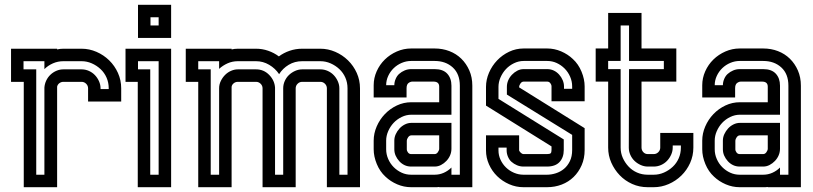

<svg xmlns="http://www.w3.org/2000/svg" viewBox="-20 -780 3388 800"><path d="M26 -439V-577H218V-574Q230 -577 244 -577H320Q352 -577 382 -564Q412 -551 435 -528.5Q458 -506 471.5 -476Q485 -446 485 -412V-357H347V-412Q347 -423 339 -431Q331 -439 320 -439H244Q235 -439 227.5 -433.5Q220 -428 218 -419V0H79V-439ZM131 -491V-52H165V-415Q166 -430 172.5 -444Q179 -458 190 -468.5Q201 -479 215 -485Q229 -491 244 -491H320Q336 -491 350.5 -484.5Q365 -478 375.5 -467Q386 -456 392.5 -441.5Q399 -427 399 -412V-409H433V-412Q433 -436 424 -456.5Q415 -477 399 -492Q383 -507 362.5 -516Q342 -525 320 -525H244Q221 -525 200.5 -516Q180 -507 165 -492V-525H78V-491Z M503 -439V-577H693V0H554V-439ZM606 -491V-52H641V-525H555V-491ZM693 -622H555V-760H693ZM607 -674H641V-708H607Z M754 -439V-577H945V-574Q957 -577 971 -577H1047Q1073 -577 1097.5 -568.5Q1122 -560 1142 -545Q1162 -560 1187 -568.5Q1212 -577 1239 -577H1315Q1347 -577 1377 -564Q1407 -551 1430 -528.5Q1453 -506 1466.5 -476Q1480 -446 1480 -412V0H1342V-412Q1342 -423 1334 -431Q1326 -439 1315 -439H1239Q1228 -439 1220 -431Q1212 -423 1212 -412V0H1074V-412Q1074 -423 1066 -431Q1058 -439 1047 -439H971Q960 -439 952 -431.5Q944 -424 945 -413V0H806V-439ZM858 -491V-52H893V-412Q893 -428 900 -442.5Q907 -457 918 -468Q929 -479 943 -485Q957 -491 971 -491H1047Q1079 -491 1101.5 -468Q1124 -445 1126 -415V-52H1160V-412Q1160 -428 1166.5 -442.5Q1173 -457 1184 -467.5Q1195 -478 1209.5 -484.5Q1224 -491 1239 -491H1315Q1331 -491 1345.5 -484.5Q1360 -478 1370.5 -467Q1381 -456 1387.5 -441.5Q1394 -427 1394 -412V-52H1428V-412Q1428 -436 1419 -456.5Q1410 -477 1394 -492Q1378 -507 1357.5 -516Q1337 -525 1315 -525H1239Q1208 -525 1183 -510Q1158 -495 1143 -471Q1127 -495 1101.5 -510Q1076 -525 1047 -525H971Q948 -525 928 -516Q908 -507 893 -493V-525H806V-491Z M1861 -160Q1861 -146 1855.5 -133Q1850 -120 1840 -109.5Q1830 -99 1817.5 -92.5Q1805 -86 1791 -86H1693Q1678 -86 1665.5 -92Q1653 -98 1643.5 -108.5Q1634 -119 1628.5 -131.5Q1623 -144 1623 -158V-194Q1623 -208 1629 -221Q1635 -234 1644.5 -244.5Q1654 -255 1667 -261.5Q1680 -268 1694 -268H1861ZM1675 -158Q1675 -151 1680 -144.5Q1685 -138 1693 -138H1791Q1799 -138 1804.5 -146Q1810 -154 1810 -160V-216H1694Q1686 -216 1680.5 -208Q1675 -200 1675 -194ZM1537 -194Q1537 -224 1549.5 -253Q1562 -282 1583.5 -304.5Q1605 -327 1633.5 -340.5Q1662 -354 1694 -354H1810V-419Q1810 -440 1786 -440H1698Q1690 -440 1682 -434Q1674 -428 1674 -412V-374H1537V-425Q1537 -455 1549.5 -483Q1562 -511 1583.5 -532Q1605 -553 1633.5 -565.5Q1662 -578 1693 -578H1791Q1824 -578 1852.5 -567Q1881 -556 1902 -535.5Q1923 -515 1935.5 -486.5Q1948 -458 1948 -423V0H1810V-1Q1805 0 1800.5 0Q1796 0 1791 0H1693Q1663 0 1635 -12Q1607 -24 1586 -44Q1563 -65 1550 -96.5Q1537 -128 1537 -158ZM1861 -52H1896V-423Q1896 -472 1866.5 -499Q1837 -526 1791 -526H1693Q1673 -526 1654 -518Q1635 -510 1620.5 -496Q1606 -482 1597.5 -463.5Q1589 -445 1589 -425H1623Q1623 -438 1628.5 -451Q1634 -464 1643 -472Q1653 -481 1666 -486.5Q1679 -492 1693 -492H1791Q1826 -492 1843.5 -473Q1861 -454 1861 -423V-302H1694Q1673 -302 1653.5 -292.5Q1634 -283 1620 -268Q1606 -253 1597.5 -233.5Q1589 -214 1589 -194V-158Q1589 -137 1597.5 -117.5Q1606 -98 1620.5 -83.5Q1635 -69 1653.5 -60.5Q1672 -52 1693 -52H1791Q1811 -52 1829 -60Q1847 -68 1861 -82Z M2260 -578Q2290 -578 2318 -566Q2346 -554 2367 -534Q2390 -513 2403 -481.5Q2416 -450 2416 -420V-358H2278V-420Q2278 -427 2273 -433.5Q2268 -440 2260 -440H2162Q2154 -440 2148.5 -432Q2143 -424 2143 -418V-416L2416 -246V-155Q2416 -120 2403.5 -91.5Q2391 -63 2370 -42.5Q2349 -22 2320.5 -11Q2292 0 2259 0H2161Q2130 0 2101.5 -12.5Q2073 -25 2051.5 -46Q2030 -67 2017.5 -95Q2005 -123 2005 -153V-216H2143V-153Q2145 -148 2150.5 -143Q2156 -138 2161 -138H2259Q2271 -138 2274.5 -141.5Q2278 -145 2278 -155V-170L2005 -340V-418Q2005 -448 2017.5 -477Q2030 -506 2051.5 -528.5Q2073 -551 2101.5 -564.5Q2130 -578 2162 -578ZM2057 -368 2329 -199V-155Q2329 -124 2311.5 -105Q2294 -86 2259 -86H2161Q2147 -86 2134 -91.5Q2121 -97 2111 -106Q2102 -114 2096.5 -127Q2091 -140 2091 -153V-165H2057V-153Q2057 -133 2065.5 -114.5Q2074 -96 2088.5 -82Q2103 -68 2122 -60Q2141 -52 2161 -52H2259Q2277 -52 2296 -58Q2315 -64 2330 -76.5Q2345 -89 2354.5 -108.5Q2364 -128 2364 -155V-218L2092 -386V-418Q2092 -432 2097.5 -445Q2103 -458 2113 -468.5Q2123 -479 2135.5 -485.5Q2148 -492 2162 -492H2260Q2275 -492 2287.5 -486Q2300 -480 2309.5 -469.5Q2319 -459 2324.5 -446Q2330 -433 2330 -420V-410H2364V-420Q2364 -441 2355.5 -460.5Q2347 -480 2332.5 -494.5Q2318 -509 2299.5 -517.5Q2281 -526 2260 -526H2162Q2141 -526 2121.5 -516.5Q2102 -507 2088 -492Q2074 -477 2065.5 -457.5Q2057 -438 2057 -418Z M2653 -440V-165Q2653 -154 2660.5 -146Q2668 -138 2679 -138H2704Q2715 -138 2723 -146Q2731 -154 2731 -165V-226H2869V-165Q2869 -131 2855.5 -101Q2842 -71 2819 -48.5Q2796 -26 2766 -13Q2736 0 2704 0H2679Q2644 0 2614 -13.5Q2584 -27 2562 -50Q2540 -73 2527 -102.5Q2514 -132 2514 -165V-440H2462V-578H2514V-726H2653V-578H2798V-440ZM2746 -492V-526H2601V-674H2566V-526H2514V-492H2566V-165Q2566 -142 2575 -122Q2584 -102 2599 -86Q2614 -70 2634.5 -61Q2655 -52 2679 -52H2704Q2726 -52 2746.5 -61Q2767 -70 2783 -85Q2799 -100 2808 -120.5Q2817 -141 2817 -165V-174H2783V-165Q2783 -150 2776.5 -135.5Q2770 -121 2759.5 -110Q2749 -99 2734.5 -92.5Q2720 -86 2704 -86H2679Q2664 -86 2649.5 -92.5Q2635 -99 2624 -109.5Q2613 -120 2606.5 -134.5Q2600 -149 2600 -165L2601 -492Z M3230 -160Q3230 -146 3224.5 -133Q3219 -120 3209 -109.5Q3199 -99 3186.5 -92.5Q3174 -86 3160 -86H3062Q3047 -86 3034.5 -92Q3022 -98 3012.5 -108.5Q3003 -119 2997.5 -131.5Q2992 -144 2992 -158V-194Q2992 -208 2998 -221Q3004 -234 3013.5 -244.5Q3023 -255 3036 -261.5Q3049 -268 3063 -268H3230ZM3044 -158Q3044 -151 3049 -144.5Q3054 -138 3062 -138H3160Q3168 -138 3173.5 -146Q3179 -154 3179 -160V-216H3063Q3055 -216 3049.5 -208Q3044 -200 3044 -194ZM2906 -194Q2906 -224 2918.5 -253Q2931 -282 2952.5 -304.5Q2974 -327 3002.5 -340.5Q3031 -354 3063 -354H3179V-419Q3179 -440 3155 -440H3067Q3059 -440 3051 -434Q3043 -428 3043 -412V-374H2906V-425Q2906 -455 2918.5 -483Q2931 -511 2952.5 -532Q2974 -553 3002.5 -565.5Q3031 -578 3062 -578H3160Q3193 -578 3221.5 -567Q3250 -556 3271 -535.5Q3292 -515 3304.5 -486.5Q3317 -458 3317 -423V0H3179V-1Q3174 0 3169.5 0Q3165 0 3160 0H3062Q3032 0 3004 -12Q2976 -24 2955 -44Q2932 -65 2919 -96.5Q2906 -128 2906 -158ZM3230 -52H3265V-423Q3265 -472 3235.5 -499Q3206 -526 3160 -526H3062Q3042 -526 3023 -518Q3004 -510 2989.5 -496Q2975 -482 2966.5 -463.5Q2958 -445 2958 -425H2992Q2992 -438 2997.5 -451Q3003 -464 3012 -472Q3022 -481 3035 -486.5Q3048 -492 3062 -492H3160Q3195 -492 3212.5 -473Q3230 -454 3230 -423V-302H3063Q3042 -302 3022.5 -292.5Q3003 -283 2989 -268Q2975 -253 2966.5 -233.5Q2958 -214 2958 -194V-158Q2958 -137 2966.5 -117.5Q2975 -98 2989.5 -83.5Q3004 -69 3022.5 -60.5Q3041 -52 3062 -52H3160Q3180 -52 3198 -60Q3216 -68 3230 -82Z"/></svg>

Font: Aurach Bi
Style: Regular
Weight: 400
Designer: Peter Wiegel
Foundry: Peter Wiegel
Version: Version 1.002